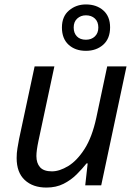

<svg xmlns="http://www.w3.org/2000/svg" viewBox="-20 -835 619 865"><path d="M189 10Q128 10 91.5 -24Q55 -58 55 -123Q55 -146 58.5 -166.5Q62 -187 66 -209L136 -536H225L153 -199Q144 -156 144 -132Q144 -100 160.5 -81.5Q177 -63 214 -63Q248 -63 287.5 -87Q327 -111 361 -164Q395 -217 414 -305L463 -536H550L436 0H364L375 -99H370Q351 -75 325.5 -49.5Q300 -24 266.5 -7Q233 10 189 10ZM367 -606Q319 -606 289 -633.5Q259 -661 259 -711Q259 -761 291 -788Q323 -815 367 -815Q415 -815 445.5 -788Q476 -761 476 -712Q476 -661 445 -633.5Q414 -606 367 -606ZM367 -656Q392 -656 407.5 -671Q423 -686 423 -711Q423 -737 407.5 -751.5Q392 -766 367 -766Q344 -766 328 -751.5Q312 -737 312 -711Q312 -686 326.5 -671Q341 -656 367 -656Z"/></svg>

Font: Noto Sans
Style: Italic
Weight: 400
Italic angle: -12°
Designer: Monotype Design Team
Foundry: Monotype Imaging Inc.
Version: Version 2.013; ttfautohint (v1.8.4.7-5d5b)